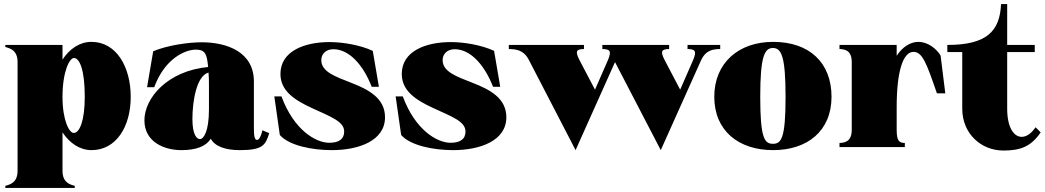

<svg xmlns="http://www.w3.org/2000/svg" viewBox="-20 -720 5115 940"><path d="M6 190V200H346V190C322 183 286 174 286 116V-72C321 -19 371 15 428 15C549 15 620 -100 620 -246C620 -392 550 -515 428 -515C371 -515 321 -482 286 -428V-500H6V-490C30 -483 66 -474 66 -416V116C66 174 30 183 6 190ZM341 -69C319 -69 286 -130 286 -246C286 -369 320 -436 342 -436C370 -436 395 -377 395 -246C395 -127 369 -69 341 -69Z M867 15C939 15 987 -2 1012 -41C1032 -3 1084 15 1154 15C1266 15 1280 -9 1298 -68L1265 -82C1257 -51 1249 -35 1238 -35C1227 -35 1223 -53 1223 -90V-321C1223 -466 1091 -513 967 -513C902 -513 798 -498 730 -469L700 -293H735C786 -432 885 -477 939 -477C987 -477 993 -452 999 -392C800 -373 687 -240 687 -131C687 -23 787 15 867 15ZM959 -39C944 -39 922 -59 922 -137C922 -218 940 -348 1001 -365C1003 -345 1003 -322 1003 -296V-184C1003 -77 977 -39 959 -39Z M1605 15C1733 15 1865 -29 1865 -146C1865 -240 1783 -282 1701 -314C1619 -346 1553 -369 1553 -426C1553 -454 1574 -479 1612 -479C1687 -479 1756 -407 1800 -295H1835L1805 -471C1743 -500 1657 -514 1593 -514C1471 -514 1353 -470 1353 -358C1353 -276 1420 -231 1507 -191C1601 -148 1665 -125 1665 -76C1665 -38 1638 -21 1592 -21C1526 -21 1419 -83 1358 -248H1323L1350 -59C1396 -7 1508 15 1605 15Z M2199 15C2327 15 2459 -29 2459 -146C2459 -240 2377 -282 2295 -314C2213 -346 2147 -369 2147 -426C2147 -454 2168 -479 2206 -479C2281 -479 2350 -407 2394 -295H2429L2399 -471C2337 -500 2251 -514 2187 -514C2065 -514 1947 -470 1947 -358C1947 -276 2014 -231 2101 -191C2195 -148 2259 -125 2259 -76C2259 -38 2232 -21 2186 -21C2120 -21 2013 -83 1952 -248H1917L1944 -59C1990 -7 2102 15 2199 15Z M2569 -427 2798 15 2991 -416 3215 15 3411 -422C3435 -476 3471 -479 3506 -480V-500H3346V-480C3380 -479 3394 -474 3373 -425L3310 -281L3235 -424C3209 -473 3222 -479 3256 -480V-500H2929V-480C2963 -479 2977 -474 2956 -425L2893 -281L2818 -424C2792 -473 2805 -479 2839 -480V-500H2471V-480C2505 -479 2543 -477 2569 -427Z M3765 15C3934 15 4051 -80 4051 -246C4051 -412 3944 -515 3765 -515C3596 -515 3477 -412 3477 -246C3477 -80 3596 15 3765 15ZM3764 -16C3723 -16 3702 -43 3702 -246C3702 -444 3723 -485 3764 -485C3805 -485 3826 -446 3826 -246C3826 -42 3805 -16 3764 -16Z M4370 -84V-196C4370 -370 4401 -466 4452 -466C4496 -466 4516 -411 4567 -263H4608L4585 -448C4563 -484 4521 -515 4476 -515C4440 -515 4400 -493 4370 -447V-500H4090V-480C4116 -479 4150 -474 4150 -416V-84C4150 -26 4115 -21 4090 -20V0H4410V-20C4385 -21 4370 -26 4370 -84Z M4618 -465H4691V-188C4691 -64 4785 17 4892 17C4974 17 5027 -1 5075 -72L5050 -97C5029 -66 5005 -50 4982 -50C4944 -50 4911 -95 4911 -188V-465H5046V-500H4911V-700H4881C4875 -567 4811 -500 4618 -500Z"/></svg>

Font: Sprat Condensed Black
Style: Regular
Weight: 900
Designer: Ethan Nakache
Foundry: Collletttivo
Version: Version 2.000;Glyphs 3.2 (3217)